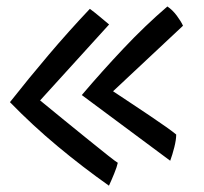

<svg xmlns="http://www.w3.org/2000/svg" viewBox="-20 -588 647 608"><path d="M510 -567.5Q526.5 -556.5 540 -538.2Q553.5 -520 559.5 -506.5L338 -299Q364.5 -281.5 395 -261.2Q425.5 -241 454.5 -221.5Q483.5 -202 505.8 -186.2Q528 -170.5 538 -162Q538 -145.5 532 -121.8Q526 -98 519 -79L239 -287Q304.5 -364 371.8 -435.2Q439 -506.5 510 -567.5ZM264.5 -560Q277 -551 295 -536Q313 -521 325.5 -510.5L107 -270Q143.5 -240 184 -207Q224.5 -174 261 -144.5Q297.5 -115 322.5 -95.2Q347.5 -75.5 353 -72.5Q350.5 -60 341.5 -38Q332.5 -16 325 0Q241.5 -59 162.5 -124.8Q83.5 -190.5 11.5 -264.5Q71 -340 133.8 -414Q196.5 -488 264.5 -560Z"/></svg>

Font: Grandstander
Style: Regular
Weight: 400
Designer: Tyler Finck
Foundry: Etcetera Type Co
Version: Version 1.200; ttfautohint (v1.8.3)